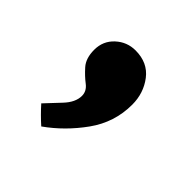

<svg xmlns="http://www.w3.org/2000/svg" viewBox="-83 -199 400 400"><g transform="rotate(45 117.5 1.5)"><path d="M108 -124Q144 -124 163.5 -98.5Q183 -73 183 -39Q183 13 152.5 55.5Q122 98 81 127Q63 111 47 93Q60 79 78 60Q96 41 96 22Q96 8 83.5 -1.5Q71 -11 58.5 -25Q46 -39 46 -64Q46 -90 64.5 -107Q83 -124 108 -124Z"/></g></svg>

Font: Rosario Light
Style: Regular
Weight: 300
Designer: Hector Gatti
Foundry: Omnibus Type
Version: Version 1.101; ttfautohint (v1.8.1.43-b0c9)